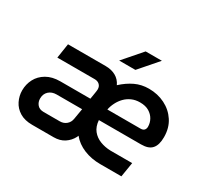

<svg xmlns="http://www.w3.org/2000/svg" viewBox="-141 -909 1195 1117"><g transform="rotate(30 456.5 -350.0)"><path d="M184 0Q134 0 100.5 -20.5Q67 -41 50.5 -74.5Q34 -108 34 -145Q34 -186 52.5 -221.5Q71 -257 108.5 -279Q146 -301 200 -301H402L409 -344Q410 -350 411 -357.5Q412 -365 412 -369Q412 -389 399.5 -400.5Q387 -412 367 -412H116L131 -510H384Q423 -510 452 -494Q481 -478 496 -446Q535 -482 577 -502Q619 -522 669 -522Q728 -522 777 -497.5Q826 -473 855.5 -428Q885 -383 885 -321Q885 -295 879.5 -275.5Q874 -256 862.5 -243Q851 -230 833 -224Q815 -218 790 -218H507Q510 -176 531 -150Q552 -124 584.5 -111.5Q617 -99 654 -98H800L784 0H642Q582 0 532 -20.5Q482 -41 450 -80L446 -70Q430 -39 400.5 -19.5Q371 0 329 0ZM205 -98H314Q339 -98 357 -113Q375 -128 379 -153L391 -224H220Q188 -224 168 -205.5Q148 -187 148 -156Q148 -132 162.5 -115Q177 -98 205 -98ZM519 -296H741Q759 -296 766.5 -305Q774 -314 774 -327Q774 -353 761.5 -375.5Q749 -398 725 -412.5Q701 -427 664 -427Q633 -427 608.5 -416Q584 -405 566 -386.5Q548 -368 536 -344.5Q524 -321 519 -296ZM436 -577 543 -700H652L545 -577Z"/></g></svg>

Font: MuseoModerno Medium
Style: Italic
Weight: 500
Italic angle: -9°
Designer: Pablo Cosgaya, Héctor Gatti, Marcela Romero, and the Authors of The MuseoModerno Project.
Foundry: Omnibus-Type Team
Version: Version 1.003